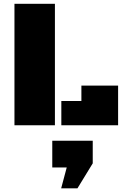

<svg xmlns="http://www.w3.org/2000/svg" viewBox="-20 -668 659 1024"><path d="M57.1 0V-647.9H272.9V0ZM307.1 0V-129.4H414.1V-211.4H609.9V0ZM258.8 82.5H474.6V203.1L393.1 336.4H306.2L335.9 225.1H258.8Z"/></svg>

Font: Black Ops One
Style: Regular
Weight: 400
Designer: James Grieshaber
Foundry: James Grieshaber
Version: Version 1.002